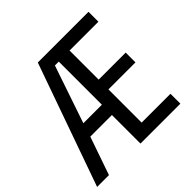

<svg xmlns="http://www.w3.org/2000/svg" viewBox="-181 -885 1055 1055"><g transform="rotate(-45 347.0 -357.0)"><path d="M645 0V-77H421V-335H631V-411H421V-637H645V-714H251L-2 0H90L167 -222H335V0ZM192 -301 306 -636H336V-301Z"/></g></svg>

Font: Noto Sans Gujarati Condensed
Style: Regular
Weight: 400
Width: 3
Designer: Jelle Bosma - Monotype Design Team, Universal Thirst
Foundry: Monotype Imaging Inc.
Version: Version 2.106